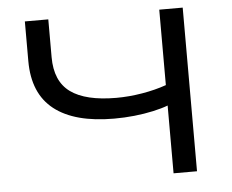

<svg xmlns="http://www.w3.org/2000/svg" viewBox="-51 -764 996 824"><g transform="rotate(-5 447.5 -352.5)"><path d="M664 0V-292Q638 -282 599.5 -273.5Q561 -265 518 -260.5Q475 -256 431 -256Q261 -256 173 -325Q85 -394 85 -534V-705H186V-542Q186 -438 251 -391Q316 -344 448 -344Q502 -344 559 -353.5Q616 -363 664 -380V-705H765V0Z"/></g></svg>

Font: Nunito Sans 7pt Expanded
Style: Regular
Weight: 400
Width: 7
Designer: Vernon Adams
Foundry: Vernon Adams
Version: Version 3.101;gftools[0.9.27]